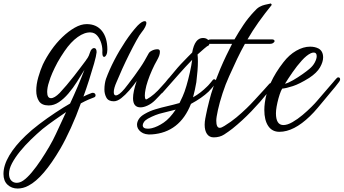

<svg xmlns="http://www.w3.org/2000/svg" viewBox="-192 -611 1981 1107"><path d="M-90 476Q-125 476 -148.5 454Q-172 432 -172 392Q-172 342 -138.5 285.5Q-105 229 -44 171Q-11 139 34.5 104.5Q80 70 127.5 38.5Q175 7 212 -14Q235 -63 256 -112.5Q277 -162 295 -209Q275 -176 252 -139.5Q229 -103 202.5 -72Q176 -41 147.5 -22Q119 -3 89 -3Q49 -3 33 -27.5Q17 -52 17 -88Q17 -125 29 -166.5Q41 -208 55 -239Q75 -281 104 -322.5Q133 -364 168 -397.5Q203 -431 239 -451.5Q275 -472 308 -472Q364 -472 395.5 -433Q427 -394 427 -325Q427 -306 421 -294.5Q415 -283 408 -283Q398 -283 398 -308Q400 -333 392.5 -359.5Q385 -386 369.5 -404.5Q354 -423 331 -424Q296 -426 256 -397.5Q216 -369 180 -316Q169 -300 159 -284Q149 -268 140 -252Q104 -185 91 -139Q85 -122 82.5 -107Q80 -92 80 -81Q80 -45 102 -45Q122 -45 152 -75Q170 -94 192 -120Q214 -146 235.5 -173.5Q257 -201 274.5 -224.5Q292 -248 302 -261Q304 -264 306.5 -268Q309 -272 313 -277Q320 -287 327 -309Q331 -322 337.5 -328Q344 -334 350 -334Q365 -334 365 -310Q363 -289 350.5 -245Q338 -201 321.5 -149.5Q305 -98 289 -54Q295 -57 301 -60Q307 -63 312 -65L337 -75Q339 -76 343 -76Q351 -76 355 -71.5Q359 -67 359 -62Q359 -52 349 -49Q337 -45 317.5 -36.5Q298 -28 274 -15Q248 58 216.5 127Q185 196 156 246Q57 415 -27 459Q-43 468 -59.5 472Q-76 476 -90 476ZM-96 443Q-77 443 -58 430Q-35 414 -9 383Q17 352 43 313Q69 274 92 234.5Q115 195 130 162L189 35Q157 57 122 81.5Q87 106 53 133Q20 161 -14 194Q-48 227 -76.5 262Q-105 297 -122.5 330Q-140 363 -140 391Q-140 416 -127.5 429.5Q-115 443 -96 443Z M618 8Q575 8 575 -45Q575 -82 596 -144Q577 -117 553.5 -90Q530 -63 507 -45Q484 -27 464 -27Q433 -27 421.5 -48Q410 -69 410 -95Q410 -112 412.5 -128Q415 -144 419 -156Q438 -208 467 -264Q496 -320 531 -372.5Q566 -425 601 -463Q627 -489 642 -489Q652 -489 652 -478Q652 -470 645 -455.5Q638 -441 624 -424Q613 -411 594 -376.5Q575 -342 553.5 -299Q532 -256 512.5 -213Q493 -170 480 -138Q464 -102 464 -80Q464 -61 476 -61Q494 -61 526 -99Q534 -109 549.5 -129Q565 -149 582.5 -173Q600 -197 616 -220.5Q632 -244 641 -260L664 -301Q669 -312 684.5 -319.5Q700 -327 716 -327Q730 -327 730 -313Q730 -301 725.5 -289Q721 -277 713 -263Q699 -239 684.5 -206.5Q670 -174 660 -144Q650 -114 647 -95Q645 -85 644 -76.5Q643 -68 643 -60Q643 -51 644 -47Q646 -38 650 -38Q654 -38 658 -41Q676 -51 697 -69Q718 -87 742 -115Q753 -126 761.5 -136.5Q770 -147 778 -157Q781 -162 787 -162Q799 -162 799 -148Q799 -142 793 -136Q783 -123 771.5 -110Q760 -97 749 -83Q727 -58 702 -33Q683 -14 660 -3Q637 8 618 8Z M683 164Q643 167 620.5 149.5Q598 132 598 108Q598 92 608.5 75.5Q619 59 642 46Q671 29 704.5 19Q738 9 773 1Q790 -3 808 -7.5Q826 -12 843 -17L861 -55Q872 -79 883 -116.5Q894 -154 903 -194.5Q912 -235 916 -266Q877 -226 840 -184Q803 -142 750 -82Q743 -72 737 -72Q729 -72 729 -84Q729 -97 742 -113L814 -199Q831 -220 850.5 -241Q870 -262 892 -284L916 -308Q931 -392 978 -392Q995 -392 1005 -383.5Q1015 -375 1015 -362Q1015 -356 1014 -353L1011 -349Q1004 -347 985 -330.5Q966 -314 947 -297Q948 -288 948.5 -278Q949 -268 949 -256Q949 -209 940 -137Q936 -115 931.5 -93Q927 -71 921 -50Q944 -63 964 -78.5Q984 -94 1003 -113L1009 -119Q1016 -126 1022 -134Q1028 -142 1035 -150Q1038 -154 1043 -154Q1048 -154 1051.5 -149.5Q1055 -145 1055 -140Q1055 -135 1052 -132Q1033 -105 1011 -83Q972 -46 909 -12Q844 153 683 164ZM661 131Q671 131 684 128Q716 120 751.5 96Q787 72 821 21Q802 26 783.5 30.5Q765 35 746 40Q705 49 661 73Q645 82 638 92.5Q631 103 631 111Q631 131 661 131Z M1040 181Q1015 181 1001.5 161.5Q988 142 988 108Q988 100 989 90Q990 80 992 70Q993 68 993.5 63.5Q994 59 995 55Q998 40 1003 17Q1008 -6 1014 -28Q1023 -66 1039.5 -113.5Q1056 -161 1078 -214Q1095 -254 1112 -289.5Q1129 -325 1146 -358H1016Q1000 -358 1000 -367Q1000 -384 1027 -384H1160Q1185 -428 1212 -468Q1239 -508 1271 -542Q1289 -563 1304.5 -571.5Q1320 -580 1335.5 -583.5Q1351 -587 1370 -591L1375 -583Q1332 -530 1298 -482Q1264 -434 1235 -384H1374Q1391 -384 1391 -374Q1391 -369 1383.5 -363.5Q1376 -358 1364 -358H1220Q1197 -317 1175 -271Q1153 -225 1129 -171Q1108 -125 1091 -72.5Q1074 -20 1064.5 23Q1055 66 1055 85Q1055 126 1075 126Q1085 126 1102 115Q1141 91 1171.5 65.5Q1202 40 1230 13Q1250 -6 1277 -35.5Q1304 -65 1327 -90Q1332 -95 1336 -100Q1340 -105 1344 -109L1361 -128Q1365 -132 1370 -132Q1382 -132 1382 -120Q1382 -115 1376 -107Q1370 -98 1364 -92L1352 -77Q1309 -23 1257 31Q1205 85 1149 130Q1126 148 1100.5 164.5Q1075 181 1040 181Z M1419 149Q1377 149 1354.5 115.5Q1332 82 1332 23Q1332 3 1335 -19Q1342 -75 1369 -134Q1396 -193 1442 -252Q1475 -295 1516 -318.5Q1557 -342 1596 -342Q1624 -342 1645 -331Q1671 -316 1671 -280Q1671 -254 1653 -222.5Q1635 -191 1591 -162Q1535 -127 1496.5 -114.5Q1458 -102 1435 -100Q1428 -89 1420.5 -66.5Q1413 -44 1407.5 -19.5Q1402 5 1400 24Q1400 28 1399.5 32.5Q1399 37 1399 42Q1399 110 1442 110Q1465 110 1494.5 93Q1524 76 1552.5 52Q1581 28 1603.5 5.5Q1626 -17 1635 -28L1709 -114L1729 -137Q1734 -143 1739 -149Q1744 -155 1749 -160Q1753 -165 1758 -165Q1769 -165 1769 -153Q1769 -147 1763 -139Q1753 -125 1740.5 -110Q1728 -95 1717 -82L1683 -41Q1663 -17 1640 10.5Q1617 38 1595 59Q1502 149 1419 149ZM1451 -128Q1471 -133 1498.5 -149Q1526 -165 1551.5 -183Q1577 -201 1591 -213Q1612 -230 1623 -251Q1634 -272 1634 -287Q1634 -308 1617 -308Q1609 -308 1600 -304Q1576 -293 1548 -262Q1520 -231 1494.5 -194Q1469 -157 1451 -128Z"/></svg>

Font: Birthstone Bounce Medium
Style: Regular
Weight: 500
Designer: Robert E. Leuschke
Foundry: Rob Leuschke
Version: Version 1.010; ttfautohint (v1.8.3)